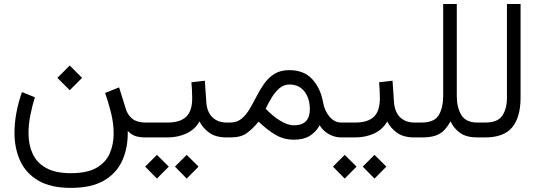

<svg xmlns="http://www.w3.org/2000/svg" viewBox="-20 -685 2693 957"><path d="M327.6 -358.4 389.2 -296.9 327.6 -235.4 266.1 -296.9ZM333 178.2Q415.5 178.2 461.9 150.9Q508.3 123.5 527.3 78.9Q546.4 34.2 546.4 -18.6Q546.4 -73.2 532.2 -127.7Q518.1 -182.1 503.9 -221.7L573.7 -249.5L606.9 -143.1Q616.7 -110.4 640.4 -92.3Q664.1 -74.2 705.6 -74.2H727.5V0H707Q673.8 0 653.6 -7.3Q633.3 -14.6 616.7 -32.7Q618.7 50.3 589.8 114.5Q561 178.7 498 215.1Q435.1 251.5 333 251.5Q232.9 251.5 170.9 215.1Q108.9 178.7 80.6 116.5Q52.2 54.2 52.2 -23.4Q52.2 -72.8 62 -124.5Q71.8 -176.3 89.4 -226.1L153.8 -200.2Q140.1 -156.2 131.1 -110.1Q122.1 -64 122.1 -20.5Q122.1 36.6 142.8 81.5Q163.6 126.5 210 152.3Q256.3 178.2 333 178.2Z M708 -74.2H814.9Q877.9 -74.2 908 -103Q938 -131.8 938 -194.8Q938 -216.8 936.8 -236.6Q935.5 -256.3 934.1 -274.9L1001 -282.7L1008.3 -176.3Q1011.7 -126.5 1038.8 -100.3Q1065.9 -74.2 1110.4 -74.2H1125V0H1109.4Q1055.2 0 1022.7 -23.7Q990.2 -47.4 974.6 -79.6Q951.2 -38.6 908.4 -19.3Q865.7 0 814.9 0H708ZM910.6 86.9 969.7 145.5 910.6 205.1 852.1 145.5ZM762.2 86.9 821.3 145.5 762.2 205.1 703.6 145.5Z M1128.9 0H1105V-74.2H1127Q1160.6 -74.2 1183.6 -93Q1206.5 -111.8 1224.1 -141.6Q1241.7 -171.4 1258.8 -204.8Q1275.9 -238.3 1296.9 -268.1Q1317.9 -297.9 1347.9 -316.7Q1377.9 -335.4 1421.9 -335.4Q1495.1 -335.4 1536.4 -290.3Q1577.6 -245.1 1589.8 -177.2Q1598.1 -131.3 1623 -102.8Q1647.9 -74.2 1680.7 -74.2H1697.8V0H1680.7Q1648.9 0 1619.6 -16.1Q1590.3 -32.2 1573.2 -60.5Q1555.2 -27.3 1524.4 -8.1Q1493.7 11.2 1445.8 11.2Q1393.6 11.2 1352.1 -13.7Q1310.5 -38.6 1269 -78.6Q1239.7 -43 1210.2 -21.5Q1180.7 0 1128.9 0ZM1422.4 -263.7Q1394.5 -263.7 1372.8 -245.1Q1351.1 -226.6 1334.2 -198.7Q1317.4 -170.9 1304.2 -143.1Q1337.9 -107.9 1371.6 -86.4Q1412.1 -60.5 1444.8 -60.5Q1524.4 -60.5 1524.4 -140.6Q1524.4 -193.8 1497.6 -228.8Q1470.7 -263.7 1422.4 -263.7Z M1677.2 -74.2H1750.5Q1813.5 -74.2 1843.5 -103Q1873.5 -131.8 1873.5 -194.8Q1873.5 -216.8 1872.3 -236.6Q1871.1 -256.3 1869.6 -274.9L1936.5 -282.7L1943.8 -176.3Q1947.3 -126.5 1974.4 -100.3Q2001.5 -74.2 2045.9 -74.2H2060.5V0H2044.9Q1990.7 0 1958.3 -23.7Q1925.8 -47.4 1910.2 -79.6Q1886.7 -38.6 1844 -19.3Q1801.3 0 1750.5 0H1677.2ZM1846.7 86.9 1905.8 145.5 1846.7 205.1 1788.1 145.5ZM1698.2 86.9 1757.3 145.5 1698.2 205.1 1639.6 145.5Z M2189 -206.1V-665H2256.8V-205.1Q2256.8 -149.4 2279.5 -111.8Q2302.2 -74.2 2359.4 -74.2H2378.4V0H2359.9Q2305.2 0 2273.9 -22Q2242.7 -43.9 2225.6 -80.1Q2210.4 -53.2 2193.4 -35.4Q2176.3 -17.6 2150.1 -8.8Q2124 0 2081.1 0H2041V-74.2H2080.6Q2144.5 -74.2 2166.5 -110.6Q2188.5 -147 2189 -206.1Z M2358.9 -74.2H2398.4Q2460.9 -74.2 2483.9 -108.9Q2506.8 -143.6 2506.8 -197.8V-665H2574.7V-198.2Q2574.7 -100.1 2532.7 -50Q2490.7 0 2397.9 0H2358.9Z"/></svg>

Font: Vazirmatn UI Light
Style: Regular
Weight: 300
Designer: Saber Rastikerdar
Foundry: Saber Rastikerdar
Version: Version 33.003